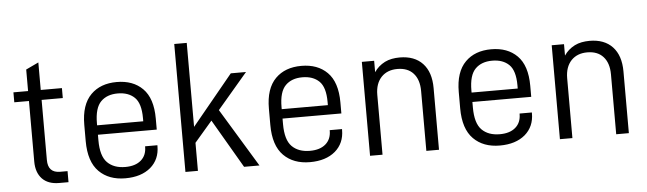

<svg xmlns="http://www.w3.org/2000/svg" viewBox="-46 -858 3476 1032"><g transform="rotate(-5 1692.5 -342.0)"><path d="M181.6 -453.1V-128.9Q181.6 -59.6 247.1 -59.6H287.1V0H236.3Q177.7 0 145.5 -33.2Q113.3 -67.4 113.3 -126V-453.1H34.2V-506.8H113.3V-623L181.6 -655.3V-506.8H295.9V-453.1Z M466.8 -240.2V-210Q466.8 -125 502 -89.8Q537.1 -54.7 598.6 -54.7Q653.3 -54.7 683.6 -81.1Q713.9 -107.4 713.9 -153.3V-156.2H780.3V-151.4Q780.3 -80.1 730.5 -37.1Q679.7 5.9 593.8 5.9Q504.9 5.9 452.1 -46.9Q398.4 -100.6 398.4 -211.9V-299.8Q398.4 -408.2 452.1 -461.9Q503.9 -513.7 591.8 -513.7Q679.7 -513.7 731.4 -461.9Q784.2 -409.2 784.2 -299.8V-240.2ZM501 -418.9Q466.8 -384.8 466.8 -301.8V-291H715.8V-308.6Q715.8 -387.7 682.6 -419.9Q649.4 -452.1 591.8 -452.1Q534.2 -452.1 501 -418.9Z M1081.1 -262.7 985.4 -151.4V0H918V-690.4H985.4V-237.3L1207 -506.8H1289.1L1126 -315.4L1317.4 0H1234.4Z M1462.9 -240.2V-210Q1462.9 -125 1498 -89.8Q1533.2 -54.7 1594.7 -54.7Q1649.4 -54.7 1679.7 -81.1Q1710 -107.4 1710 -153.3V-156.2H1776.4V-151.4Q1776.4 -80.1 1726.6 -37.1Q1675.8 5.9 1589.8 5.9Q1501 5.9 1448.2 -46.9Q1394.5 -100.6 1394.5 -211.9V-299.8Q1394.5 -408.2 1448.2 -461.9Q1500 -513.7 1587.9 -513.7Q1675.8 -513.7 1727.5 -461.9Q1780.3 -409.2 1780.3 -299.8V-240.2ZM1497.1 -418.9Q1462.9 -384.8 1462.9 -301.8V-291H1711.9V-308.6Q1711.9 -387.7 1678.7 -419.9Q1645.5 -452.1 1587.9 -452.1Q1530.3 -452.1 1497.1 -418.9Z M1914.1 -506.8H1980.5V-445.3Q2002 -477.5 2038.1 -496.1Q2055.7 -504.9 2076.2 -508.8Q2096.7 -512.7 2118.2 -512.7Q2198.2 -512.7 2242.2 -465.8Q2286.1 -418.9 2286.1 -333V0H2217.8V-323.2Q2217.8 -384.8 2186.5 -418.9Q2156.2 -452.1 2100.6 -452.1Q2046.9 -452.1 2014.6 -418.9Q1981.4 -383.8 1981.4 -323.2V0H1914.1Z M2487.3 -240.2V-210Q2487.3 -125 2522.5 -89.8Q2557.6 -54.7 2619.1 -54.7Q2673.8 -54.7 2704.1 -81.1Q2734.4 -107.4 2734.4 -153.3V-156.2H2800.8V-151.4Q2800.8 -80.1 2751 -37.1Q2700.2 5.9 2614.3 5.9Q2525.4 5.9 2472.7 -46.9Q2418.9 -100.6 2418.9 -211.9V-299.8Q2418.9 -408.2 2472.7 -461.9Q2524.4 -513.7 2612.3 -513.7Q2700.2 -513.7 2752 -461.9Q2804.7 -409.2 2804.7 -299.8V-240.2ZM2521.5 -418.9Q2487.3 -384.8 2487.3 -301.8V-291H2736.3V-308.6Q2736.3 -387.7 2703.1 -419.9Q2669.9 -452.1 2612.3 -452.1Q2554.7 -452.1 2521.5 -418.9Z M2938.5 -506.8H3004.9V-445.3Q3026.4 -477.5 3062.5 -496.1Q3080.1 -504.9 3100.6 -508.8Q3121.1 -512.7 3142.6 -512.7Q3222.7 -512.7 3266.6 -465.8Q3310.5 -418.9 3310.5 -333V0H3242.2V-323.2Q3242.2 -384.8 3210.9 -418.9Q3180.7 -452.1 3125 -452.1Q3071.3 -452.1 3039.1 -418.9Q3005.9 -383.8 3005.9 -323.2V0H2938.5Z"/></g></svg>

Font: Dinish
Style: Regular
Weight: 400
Designer: Bert Driehuis
Foundry: Playbeing
Version: Version 3.006; git-39231f3c-release